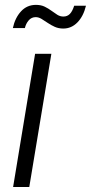

<svg xmlns="http://www.w3.org/2000/svg" viewBox="-20 -752 366 772"><path d="M32.7 0 121.1 -535.6H186.5L97.7 0ZM234.4 -637.2Q215.8 -637.2 200.4 -644Q185.1 -650.9 171.9 -659.9Q158.7 -668.9 147 -676Q135.3 -683.1 123.5 -683.1Q106.4 -683.1 95.2 -669.9Q84 -656.7 80.1 -639.2H31.7Q40.5 -680.2 64.5 -706.3Q88.4 -732.4 124.5 -732.4Q145 -732.4 159.9 -725.1Q174.8 -717.8 187 -708.7Q199.2 -699.7 210.4 -692.6Q221.7 -685.5 234.9 -685.5Q250.5 -685.5 260.7 -695.8Q271 -706.1 278.3 -729H325.7Q315.4 -686.5 291.3 -661.9Q267.1 -637.2 234.4 -637.2Z"/></svg>

Font: Inter 20pt Light
Style: Italic
Weight: 300
Italic angle: -9.3988°
Version: Version 4.001;git-66647c0bb